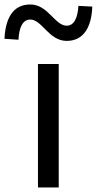

<svg xmlns="http://www.w3.org/2000/svg" viewBox="-75 -825 427 845"><path d="M92.1 0H183.5V-543.4H92.1ZM218.5 -645C296.3 -645 328 -710.6 331.2 -796L270.2 -799.2C266.8 -747.6 251.8 -711.9 218.6 -711.9C166.3 -711.9 136.5 -805.3 58.6 -805.3C-20.5 -805.3 -51.1 -740.9 -55.3 -654.3L6.3 -650.1C9 -703.9 24.7 -739 58.3 -739C110 -739 139.6 -645 218.5 -645Z"/></svg>

Font: Source Han Sans JP VF
Style: Regular
Weight: 250
Designer: Ryoko NISHIZUKA 西塚涼子 (kana, bopomofo & ideographs); Paul D. Hunt (Latin, Greek & Cyrillic); Sandoll Communications 산돌커뮤니
Foundry: Adobe
Version: Version 2.004;hotconv 1.0.118;makeotfexe 2.5.65603